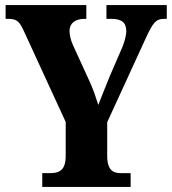

<svg xmlns="http://www.w3.org/2000/svg" viewBox="-20 -734 675 754"><path d="M146 0H493V-54H455C426 -54 401 -64 401 -122V-254L552 -583C580 -644 592 -660 624 -660H635V-714H398V-660H416C456 -660 476 -647 476 -611C476 -602 473 -581 461 -550L412 -437C395 -394 378 -354 366 -322C356 -353 348 -379 331 -416L266 -558C258 -576 253 -597 253 -613C253 -642 275 -660 312 -660H319V-714H2V-660H13C50 -660 58 -646 76 -607L238 -255V-122C238 -65 213 -54 175 -54H146Z"/></svg>

Font: Noto Serif Myanmar Condensed ExtraBold
Style: Regular
Weight: 800
Width: 3
Designer: Ben Mitchell and the Monotype Design Team
Foundry: Monotype Imaging Inc.
Version: Version 2.106